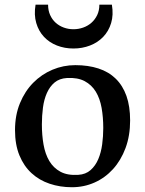

<svg xmlns="http://www.w3.org/2000/svg" viewBox="-20 -786 618 817"><path d="M43.9 -232.4Q43.9 -295.9 64.9 -346.9Q85.9 -397.9 121.3 -433.8Q156.7 -469.7 203.1 -489.3Q249.5 -508.8 300.3 -508.8Q355.5 -508.8 398.9 -494.6Q442.4 -480.5 472.4 -451.2Q502.4 -421.9 518.1 -377.7Q533.7 -333.5 533.7 -273.4Q533.7 -208.5 514.2 -156Q494.6 -103.5 460.9 -66.4Q427.2 -29.3 382.3 -9.3Q337.4 10.7 286.1 10.7Q235.4 10.7 191.2 -4.2Q147 -19 114.3 -49.1Q81.5 -79.1 62.7 -124.8Q43.9 -170.4 43.9 -232.4ZM158.2 -256.3Q158.2 -210.9 165.3 -170.7Q172.4 -130.4 189.9 -100.8Q207.5 -71.3 237.3 -55.2Q267.1 -39.1 313 -42Q344.7 -43.9 365.5 -62.3Q386.2 -80.6 398.2 -108.9Q410.2 -137.2 414.8 -171.9Q419.4 -206.5 419.4 -241.2Q419.4 -286.6 412.4 -326.7Q405.3 -366.7 387.7 -395.8Q370.1 -424.8 340.3 -440.7Q310.5 -456.5 265.1 -454.1Q232.9 -452.1 212.4 -435.1Q191.9 -418 179.7 -390.6Q167.5 -363.3 162.8 -328.4Q158.2 -293.5 158.2 -256.3ZM292.5 -579.6Q254.9 -579.6 222.4 -592.3Q189.9 -605 167.2 -629.2Q144.5 -653.3 134.3 -688Q124 -722.7 131.3 -766.1H184.6Q184.6 -741.2 193.4 -721.9Q202.1 -702.6 217 -689.2Q231.9 -675.8 251.5 -668.7Q271 -661.6 292.5 -661.6Q314 -661.6 334 -668.7Q354 -675.8 369.1 -689.2Q384.3 -702.6 393.6 -721.9Q402.8 -741.2 402.8 -766.1H456.1Q463.4 -722.7 452.9 -688Q442.4 -653.3 419.2 -629.2Q396 -605 363 -592.3Q330.1 -579.6 292.5 -579.6Z"/></svg>

Font: Donegal One
Style: Regular
Weight: 400
Designer: Gary Lonergan
Foundry: Sorkin Type Co.
Version: Version 1.004